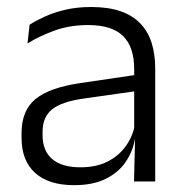

<svg xmlns="http://www.w3.org/2000/svg" viewBox="-20 -518 526 548"><path d="M362.5 0 365.5 -121.5 363 -131V-288.5V-321Q363 -384 331.2 -415.2Q299.5 -446.5 231.5 -446.5Q178.5 -446.5 135 -430.5Q91.5 -414.5 58.5 -394L64.5 -447.5Q82.5 -459 108 -470.8Q133.5 -482.5 166.8 -490.2Q200 -498 240 -498Q289 -498 323.8 -486Q358.5 -474 380.5 -451Q402.5 -428 412.8 -395.5Q423 -363 423 -322.5V0ZM191.5 10.5Q119 10.5 80.2 -24.5Q41.5 -59.5 41.5 -125V-138Q41.5 -202.5 81.2 -235.2Q121 -268 210 -281L373 -305L376 -259L217.5 -236.5Q155.5 -227.5 128.5 -205.8Q101.5 -184 101.5 -141.5V-132.5Q101.5 -87.5 129 -64Q156.5 -40.5 209.5 -40.5Q255 -40.5 287.2 -57Q319.5 -73.5 339.2 -101.2Q359 -129 365.5 -163.5L377.5 -120.5H365Q359 -86 338.8 -56Q318.5 -26 282.2 -7.8Q246 10.5 191.5 10.5Z"/></svg>

Font: Anek Latin Medium Light
Style: Regular
Weight: 300
Version: Version 1.003